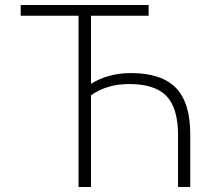

<svg xmlns="http://www.w3.org/2000/svg" viewBox="-20 -750 861 770"><path d="M345 -368V0H295V-687H63V-730H576V-687H345V-414Q415 -457 505 -457Q627 -457 685 -398Q743 -339 743 -211V0H694V-208Q694 -317 647.5 -365Q601 -413 498 -413Q409 -413 345 -368Z"/></svg>

Font: M PLUS 1p Light
Style: Regular
Weight: 300
Version: Version 1.061